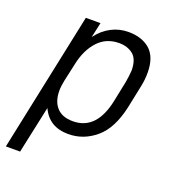

<svg xmlns="http://www.w3.org/2000/svg" viewBox="-134 -608 768 854"><g transform="rotate(20 250.5 -180.5)"><path d="M128.9 -506.8H198.2L182.6 -435.5Q210.9 -473.6 249 -493.2Q286.1 -512.7 330.1 -512.7Q393.6 -512.7 432.6 -478.5Q470.7 -443.4 470.7 -371.1Q470.7 -336.9 463.9 -305.7L441.4 -197.3Q418 -90.8 361.3 -43Q303.7 5.9 231.4 5.9Q140.6 5.9 105.5 -71.3L57.6 152.3H-9.8ZM374 -205.1 393.6 -300.8Q398.4 -328.1 400.4 -355.5Q400.4 -407.2 375 -429.7Q347.7 -452.1 307.6 -452.1Q247.1 -452.1 208 -410.2Q168 -367.2 153.3 -295.9L134.8 -211.9Q128.9 -183.6 128.9 -162.1Q128.9 -112.3 154.3 -84Q179.7 -54.7 231.4 -54.7Q343.8 -54.7 374 -205.1Z"/></g></svg>

Font: Dinish
Style: Italic
Weight: 400
Italic angle: -12°
Designer: Bert Driehuis
Foundry: Playbeing
Version: Version 3.002; git-62d0f29-release